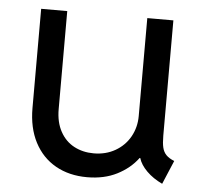

<svg xmlns="http://www.w3.org/2000/svg" viewBox="-43 -564 657 616"><g transform="rotate(5 285.0 -255.5)"><path d="M65.4 -198.2V-517.6H149.4V-202.1Q149.4 -159.7 165.8 -129.9Q182.1 -100.1 210.2 -85.2Q238.3 -70.3 273.4 -70.3Q312.5 -70.3 343 -87.9Q373.5 -105.5 390.4 -135.7Q407.2 -166 407.2 -202.1V-517.6H491.2V-146.5Q491.2 -122.6 494.6 -108.2Q498 -93.8 507.1 -84.5Q516.1 -75.2 533.2 -68.4L501 7.8Q471.2 -6.3 450.7 -26.6Q430.2 -46.9 423.8 -68.4H421.9Q396.5 -34.2 355.2 -13.2Q314 7.8 258.8 7.8Q201.2 7.8 157.5 -16.8Q113.8 -41.5 89.6 -87.9Q65.4 -134.3 65.4 -198.2Z"/></g></svg>

Font: Reddit Sans Fudge
Style: Regular
Weight: 400
Designer: Stephen Hutchings
Foundry: Reddit
Version: Version 1.011